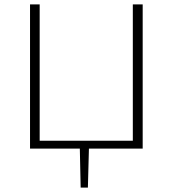

<svg xmlns="http://www.w3.org/2000/svg" viewBox="-20 -678 788 876"><path d="M348 178 344 -10H386L381 178ZM586 0V-658H631V0ZM132 0V-36H614V0ZM117 0V-658H161V0Z"/></svg>

Font: Ysabeau Infant ExtraLight
Style: Regular
Weight: 250
Designer: Christian Thalmann (Catharsis Fonts)
Version: Version 2.001;gftools[0.9.30]; featfreeze: ss01,ss02,lnum